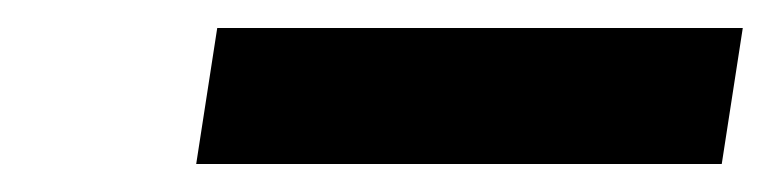

<svg xmlns="http://www.w3.org/2000/svg" viewBox="-20 -727 550 137"><path d="M120 -610 135 -707H510L495 -610Z"/></svg>

Font: Nunito Sans 10pt SemiExpanded ExtraBold
Style: Italic
Weight: 800
Width: 6
Italic angle: -9°
Designer: Vernon Adams
Foundry: Vernon Adams
Version: Version 3.101;gftools[0.9.27]